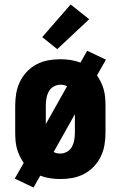

<svg xmlns="http://www.w3.org/2000/svg" viewBox="-20 -793 540 859"><path d="M130 46 46 6 86 -64Q76 -79 68 -95.5Q60 -112 55.5 -129Q51 -146 49.5 -164Q48 -182 48 -200V-320Q48 -348 52.5 -375Q57 -402 69 -427Q81 -452 100 -472Q119 -492 143.5 -505Q168 -518 195 -523Q222 -528 250 -528Q273 -528 296 -524.5Q319 -521 340 -513L370 -566L454 -526L414 -456Q424 -441 432 -424.5Q440 -408 444.5 -391Q449 -374 450.5 -356Q452 -338 452 -320V-200Q452 -172 447.5 -145Q443 -118 431 -93Q419 -68 400 -48Q381 -28 356.5 -15Q332 -2 305 3Q278 8 250 8Q227 8 204 4.5Q181 1 160 -7ZM185 -238 280 -407Q273 -411 265.5 -412.5Q258 -414 250 -414Q234 -414 219.5 -405.5Q205 -397 197.5 -382.5Q190 -368 187.5 -352Q185 -336 185 -320ZM250 -106Q266 -106 280.5 -114.5Q295 -123 302.5 -137.5Q310 -152 312.5 -168Q315 -184 315 -200V-282L220 -113Q227 -109 234.5 -107.5Q242 -106 250 -106ZM236 -573 169 -627 296 -773 379 -707Z"/></svg>

Font: Iosevka Term Curly Heavy
Style: Regular
Weight: 900
Designer: Belleve Invis
Foundry: Belleve Invis
Version: Version 32.3.0